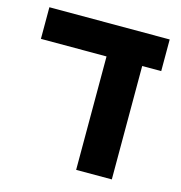

<svg xmlns="http://www.w3.org/2000/svg" viewBox="-94 -695 736 780"><g transform="rotate(15 274.0 -305.0)"><path d="M295 -477H19V-610H525V-477H445V0H295Z"/></g></svg>

Font: IBM Plex Sans Hebrew
Style: Bold
Weight: 700
Designer: Mike Abbink, Paul van der Laan, Pieter van Rosmalen, Yanek Iontef
Foundry: Bold Monday
Version: Version 1.2